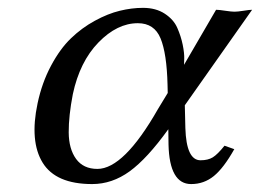

<svg xmlns="http://www.w3.org/2000/svg" viewBox="-20 -459 662 489"><path d="M450.7 -190.9 452.1 -132.8Q454.6 -50.8 490.7 -50.8Q509.8 -50.8 522 -58.3Q534.2 -65.9 551.8 -87.9L576.7 -79.1Q549.8 -31.2 524.7 -10.7Q499.5 9.8 466.8 9.8Q411.6 9.8 409.2 -90.8L408.7 -129.9Q355 -55.2 310.3 -22.7Q265.6 9.8 214.8 9.8Q122.1 9.8 88.6 -44.7Q55.2 -99.1 75.7 -195.8Q86.9 -248.5 109.9 -291.5Q132.8 -334.5 160.6 -361.3Q188.5 -388.2 221.7 -406.2Q254.9 -424.3 285.2 -431.6Q315.4 -439 344.2 -439Q377 -439 399.7 -424.1Q422.4 -409.2 431.6 -387.9Q440.9 -366.7 445.3 -345.2Q449.7 -323.7 449.2 -309.1L448.7 -293.9L530.3 -434.1Q537.6 -434.1 553.7 -431.6Q569.8 -429.2 577.1 -429.2Q585 -429.2 600.3 -431.6Q615.7 -434.1 622.1 -434.1ZM407.2 -222.2 406.7 -243.2Q404.8 -322.8 388.9 -361.3Q373 -399.9 331.1 -399.9Q278.3 -399.9 230.7 -350.8Q183.1 -301.8 165.5 -219.2Q154.8 -164.1 155 -121.8Q155.3 -79.6 173.8 -54.2Q192.4 -28.8 228 -28.8Q295.4 -28.8 382.3 -181.2Z"/></svg>

Font: Linux Biolinum
Style: Italic
Weight: 400
Italic angle: -12°
Designer: Philipp H. Poll
Foundry: Philipp H. Poll
Version: Version 1.1.3 ; ttfautohint (v0.9)